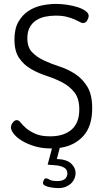

<svg xmlns="http://www.w3.org/2000/svg" viewBox="-20 -753 534 983"><path d="M237 -55Q307 -55 346.5 -89.5Q386 -124 386 -193Q386 -248 361.5 -279.5Q337 -311 300 -330.5Q263 -350 220 -364Q177 -378 140 -399Q103 -420 78.5 -455Q54 -490 54 -551Q54 -606 74 -641Q94 -676 125 -696.5Q156 -717 193.5 -725Q231 -733 266 -733Q294 -733 324 -728.5Q354 -724 378.5 -716Q403 -708 418.5 -696.5Q434 -685 434 -672Q434 -662 426.5 -648.5Q419 -635 405 -635Q398 -635 387.5 -641Q377 -647 361 -654Q345 -661 321.5 -667Q298 -673 265 -673Q237 -673 211 -667.5Q185 -662 164.5 -648.5Q144 -635 132 -612.5Q120 -590 120 -557Q120 -511 144.5 -485.5Q169 -460 206 -443Q243 -426 286 -412Q329 -398 366 -373.5Q403 -349 427.5 -308.5Q452 -268 452 -199Q452 -106 406 -56Q360 -6 286 4L271 61Q322 63 344.5 84.5Q367 106 367 133Q367 147 361.5 160.5Q356 174 345 185Q334 196 317.5 203Q301 210 278 210Q268 210 254.5 208.5Q241 207 229 204Q217 201 208.5 196Q200 191 200 184Q200 179 204 169.5Q208 160 216 160Q222 160 234.5 167Q247 174 272 174Q301 174 313 162.5Q325 151 325 135Q325 115 308 105Q291 95 262 93L224 90L246 7H241Q193 7 155 -5Q117 -17 90.5 -33.5Q64 -50 50 -68.5Q36 -87 36 -101Q36 -113 45.5 -125.5Q55 -138 66 -138Q76 -138 86 -125Q96 -112 114 -96.5Q132 -81 161 -68Q190 -55 237 -55Z"/></svg>

Font: AkaAcidDosis
Style: Regular
Weight: 400
Designer: Edgar Tolentino, Pablo Impallari, Igino Marini, Aka-Acid
Foundry: Edgar Tolentino, Pablo Impallari, Igino Marini, Cyberella
Version: Version 1.007